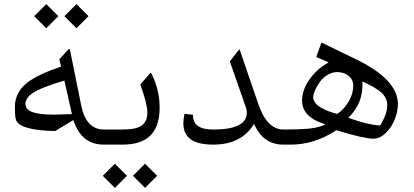

<svg xmlns="http://www.w3.org/2000/svg" viewBox="-20 -702 2008 932"><path d="M292.5 -623.5 351.1 -564.9 409.7 -623.5 351.1 -682.1ZM146 -623.5 204.6 -564.9 263.2 -623.5 204.6 -682.1ZM246.1 -145.5C203.1 -145.5 173.3 -147.9 146 -155.3C118.2 -162.6 103.5 -177.2 103.5 -198.7C103.5 -206.1 105.5 -212.9 109.4 -219.7C116.7 -233.4 126.5 -243.2 146.5 -254.9C166 -266.1 180.7 -272.9 209 -283.2C223.1 -288.6 235.4 -293 245.6 -296.4C255.9 -299.8 269 -303.7 285.2 -308.6L292.5 -311L329.1 -148.4L320.3 -147.9C280.8 -146.5 256.3 -145.5 246.1 -145.5ZM498.5 0C502 -3.4 503.4 -13.2 503.4 -30.3V-42.5C503.4 -59.6 501 -70.8 498.5 -73.2H483.9C426.8 -73.2 389.6 -113.3 374.5 -189L322.3 -446.8C320.3 -456.5 318.4 -462.9 316.4 -465.8C314.9 -464.8 312.5 -462.9 309.6 -459.5L268.1 -414.1L276.4 -378.4L270 -376.5C209 -355.5 165.5 -336.4 129.9 -313.5C77.6 -279.3 52.2 -237.3 52.2 -181.2C52.2 -154.3 53.7 -134.3 57.1 -122.1C64.9 -88.9 128.4 -67.9 248 -65.9L335.9 -119.1L338.9 -110.8C365.2 -37.1 413.6 0 483.4 0Z M625.5 151.4 684.1 210 742.7 151.4 684.1 92.8ZM479 151.4 537.6 210 596.2 151.4 537.6 92.8ZM754.9 -180.2C754.9 -235.8 742.2 -289.6 717.3 -340.8C715.3 -345.2 713.4 -348.1 711.9 -350.1L661.1 -292C684.1 -228 695.3 -182.6 695.3 -156.7C695.3 -127 686 -105.5 668 -92.8C649.9 -79.6 618.2 -73.2 573.2 -73.2H493.7C480 -73.2 474.1 -65.4 474.1 -42.5V-30.3C474.1 -7.3 480.5 0 493.7 0H574.7C695.8 0 754.9 -58.6 754.9 -180.2Z M1212.9 -100.6 1218.3 -89.4C1248 -29.8 1293.5 0 1354.5 0H1361.8C1365.2 -3.4 1366.7 -13.2 1366.7 -30.3V-42.5C1366.7 -59.6 1364.3 -70.8 1361.8 -73.2H1356.4C1302.7 -73.2 1261.7 -114.7 1233.4 -198.2L1146 -453.6C1144.5 -458 1143.6 -460.4 1142.1 -461.9C1140.6 -461.4 1138.7 -460 1137.2 -457.5L1095.7 -403.8L1173.3 -181.6C1176.8 -171.9 1178.2 -163.1 1178.2 -155.8C1178.2 -100.6 1124 -73.2 1015.1 -73.2C951.2 -73.2 916.5 -93.8 916.5 -145L875.5 -149.4C872.1 -132.3 870.1 -117.2 870.1 -104C870.1 -34.2 916.5 0 1014.6 0C1102.1 0 1165.5 -29.8 1206.1 -89.8Z M1694.8 -286.1C1694.8 -260.3 1687.5 -234.4 1672.4 -209C1657.2 -183.6 1639.6 -164.1 1619.6 -150.9L1617.2 -149.4L1613.8 -149.9C1589.8 -156.2 1568.4 -163.1 1543 -176.8C1517.1 -189.9 1500.5 -209.5 1500.5 -231C1500.5 -248 1512.7 -276.9 1532.2 -303.7C1551.3 -330.6 1583.5 -352.1 1616.2 -352.1C1661.6 -352.1 1694.8 -325.2 1694.8 -286.1ZM1739.3 -306.6 1749.5 -301.8C1786.6 -284.2 1807.6 -272 1829.1 -254.4C1850.1 -236.3 1859.9 -215.3 1859.9 -189.5C1859.9 -163.6 1849.1 -132.8 1827.6 -96.7L1825.2 -93.3H1820.8C1785.2 -95.2 1738.3 -106.4 1681.2 -126.5L1670.4 -130.4L1678.2 -138.2C1721.2 -183.1 1739.3 -230.5 1739.3 -294.9ZM1792.5 -28.8C1813.5 -28.8 1833.5 -38.1 1852.5 -56.2C1871.1 -74.2 1885.7 -96.2 1896 -122.1C1906.2 -147.9 1911.6 -172.4 1911.6 -196.3C1911.6 -275.9 1843.8 -348.6 1708.5 -414.1L1540.5 -495.6L1515.1 -425.3L1575.2 -399.4L1563 -391.6C1529.3 -371.6 1501.5 -345.2 1479.5 -312.5C1457.5 -279.8 1446.3 -247.1 1446.3 -213.9C1446.3 -164.1 1478 -127.4 1541.5 -104.5L1560.5 -97.7L1541.5 -90.8C1523.4 -84 1501 -79.6 1474.6 -77.1C1448.2 -74.7 1409.2 -73.2 1356.9 -73.2C1343.3 -73.2 1337.4 -65.4 1337.4 -42.5V-30.3C1337.4 -7.3 1343.8 0 1356.9 0H1392.6C1467.8 0 1540.5 -22.9 1610.4 -68.4L1613.3 -69.8L1616.2 -68.8C1704.6 -42 1763.2 -28.8 1792.5 -28.8Z"/></svg>

Font: Sahel Light
Style: Regular
Weight: 300
Foundry: Saber Rastikerdar (saber.rastikerdar@gmail.com)
Version: Version 3.4.0